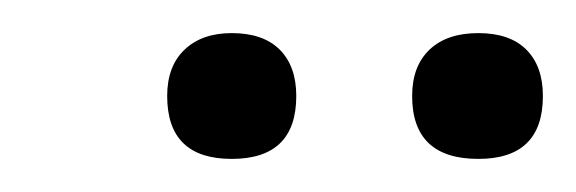

<svg xmlns="http://www.w3.org/2000/svg" viewBox="-20 -577 348 116"><path d="M269 -481Q229 -481 229 -519Q229 -537 239.5 -547Q250 -557 269 -557Q288 -557 298 -547Q308 -537 308 -519Q308 -481 269 -481ZM120 -481Q81 -481 81 -519Q81 -537 91.5 -547Q102 -557 120 -557Q139 -557 149 -547Q159 -537 159 -519Q159 -481 120 -481Z"/></svg>

Font: Cormorant Light
Style: Italic
Weight: 300
Italic angle: -10°
Designer: Christian Thalmann (Catharsis Fonts)
Foundry: Catharsis Fonts
Version: Version 4.000